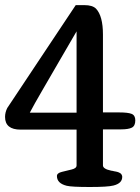

<svg xmlns="http://www.w3.org/2000/svg" viewBox="-28 -748 561 768"><path d="M513.2 -266.6Q513.2 -244.6 499.5 -237.5Q485.8 -230.5 456.1 -230.5H383.8V-86.4Q383.8 -72.3 416.5 -65.4Q417.5 -65.4 419.4 -64.9L422.4 -64.5Q423.8 -64 428.5 -63Q433.1 -62 435.3 -61.8Q437.5 -61.5 441.7 -60.3Q445.8 -59.1 447.8 -58.1Q449.7 -57.1 452.9 -55.2Q456.1 -53.2 457.3 -51.3Q458.5 -49.3 459.7 -46.6Q460.9 -43.9 460.9 -40.5Q460.9 -14.6 425.8 -5.9Q403.3 0 331.1 0Q258.3 0 238.8 -4.9Q199.7 -14.6 199.7 -43.9Q199.7 -55.7 219.5 -60.5Q239.3 -65.4 258.8 -70.1Q278.3 -74.7 278.3 -86.4V-229.5H54.7Q-7.8 -229.5 -7.8 -280.3Q-7.8 -298.3 1 -315.9Q46.4 -383.3 133.8 -515.6Q221.2 -647.9 274.9 -727.5H309.6Q341.8 -727.5 356 -713.4Q383.8 -684.1 383.8 -609.9V-298.3H449.7Q483.9 -298.3 498.5 -292.5Q513.2 -286.6 513.2 -266.6ZM278.3 -297.4V-622.6Q253.9 -581.1 207.3 -500.5Q160.6 -419.9 141.6 -387.2Q106.4 -326.7 91.3 -297.4Z"/></svg>

Font: Corben
Style: Regular
Weight: 400
Designer: vernon adams
Foundry: vernon adams
Version: Version 1.100